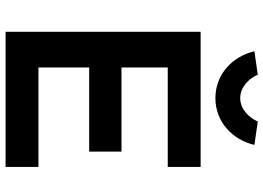

<svg xmlns="http://www.w3.org/2000/svg" viewBox="-148 -797 945 689"><g transform="rotate(90 324.5 -452.5)"><path d="M94 0H579V-118H222V-300H524V-416H222V-582H579V-700H94ZM164 -893C182 -815 246 -753 332 -753C418 -753 482 -815 500 -893L416 -905C402 -872 370 -842 332 -842C294 -842 262 -872 248 -905Z"/></g></svg>

Font: Easer Grotesk Medium
Style: Regular
Weight: 500
Designer: Boardeaser, Bonnie Shaver-Troup, Thomas Jockin
Foundry: Lexend
Version: Version 1.001;Glyphs 3.1.2 (3151)